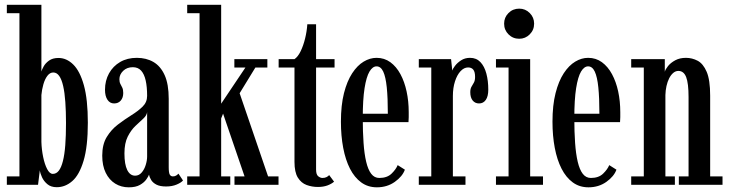

<svg xmlns="http://www.w3.org/2000/svg" viewBox="-20 -770 3042 800"><path d="M216.5 10Q192.5 10 177.5 -2.5Q162.5 -15 155 -31.5Q147.5 -48 146 -60.5L138.5 0H8.5V-35H61V-715H8.5V-750H152.5V-472Q154.5 -479.5 161.8 -493Q169 -506.5 184.2 -517.5Q199.5 -528.5 223.5 -528.5Q257.5 -528.5 285.2 -501.2Q313 -474 329.5 -414.8Q346 -355.5 346 -259Q346 -159 328.2 -100Q310.5 -41 281.2 -15.5Q252 10 216.5 10ZM200 -45.5Q215 -45.5 225.2 -59Q235.5 -72.5 242.2 -99.2Q249 -126 252 -165.5Q255 -205 255 -257Q255 -306 252.2 -345Q249.5 -384 243.2 -411.5Q237 -439 226.8 -453.5Q216.5 -468 202 -468Q188 -468 177.5 -454.2Q167 -440.5 160.8 -418.8Q154.5 -397 152.5 -374V-178.5Q153.5 -146.5 159.8 -116Q166 -85.5 176.5 -65.5Q187 -45.5 200 -45.5Z M516.5 10.5Q485 10.5 460 -5Q435 -20.5 420.5 -50Q406 -79.5 406 -121.5Q406 -168.5 424.8 -199.2Q443.5 -230 471.5 -251.2Q499.5 -272.5 527.2 -289.8Q555 -307 574 -325.5Q593 -344 593 -370.5Q593 -408 587 -434.8Q581 -461.5 568 -475.8Q555 -490 533.5 -490Q509 -490 493.2 -474.8Q477.5 -459.5 477.5 -440Q477.5 -428 481.5 -420.5Q485.5 -413 489.5 -404.8Q493.5 -396.5 493.5 -382.5Q493.5 -363 483.2 -351Q473 -339 455.5 -339Q438 -339 427.8 -354.2Q417.5 -369.5 417.5 -396Q417.5 -434 434.2 -464.2Q451 -494.5 480.8 -511.8Q510.5 -529 550 -529Q589.5 -529 619.2 -511.8Q649 -494.5 666 -457Q683 -419.5 683 -358V-73.5Q683 -50.5 687.2 -42.8Q691.5 -35 700.5 -35Q709 -35 714.8 -39Q720.5 -43 723.5 -46.5L742.5 -18Q735 -9 716 -1Q697 7 672 7Q647 7 632.2 -0.5Q617.5 -8 610.2 -19.5Q603 -31 601 -42.5Q598.5 -35 589.5 -22.2Q580.5 -9.5 563 0.5Q545.5 10.5 516.5 10.5ZM543 -38Q559 -38 570.2 -51Q581.5 -64 587.2 -82.8Q593 -101.5 593 -118V-303Q591.5 -289 577 -275.8Q562.5 -262.5 544.2 -245.2Q526 -228 512.2 -200.8Q498.5 -173.5 498.5 -131Q498.5 -85 510.2 -61.5Q522 -38 543 -38Z M760 0V-35H811.5V-715H760V-750H901.5V-338L1002.5 -488.5H956.5V-523.5H1094V-488.5H1044L978.5 -381.5L1097 -35H1140.5V0H957V-35H999L909.5 -296.5L901.5 -276.5V-35H939.5V0Z M1304.5 9Q1280 9 1257.5 0.8Q1235 -7.5 1221 -30Q1207 -52.5 1207 -95.5V-488.5H1141V-523.5H1207Q1221.5 -533.5 1232.8 -556.8Q1244 -580 1251.2 -609.5Q1258.5 -639 1260.5 -669H1297V-523.5H1374V-488.5H1297V-63.5Q1297 -42.5 1306 -35.5Q1315 -28.5 1323.5 -28.5Q1333.5 -28.5 1340.8 -32.2Q1348 -36 1351.5 -40.5L1372 -13Q1361 -3.5 1344 2.8Q1327 9 1304.5 9Z M1550.5 10.5Q1513 10.5 1485 -10Q1457 -30.5 1438.2 -67.2Q1419.5 -104 1410 -154Q1400.5 -204 1400.5 -263Q1400.5 -331.5 1413.2 -381.8Q1426 -432 1447.5 -464.8Q1469 -497.5 1495.2 -513.2Q1521.5 -529 1549 -529Q1581.5 -529 1606.5 -510.8Q1631.5 -492.5 1648.5 -461Q1665.5 -429.5 1674.2 -388.8Q1683 -348 1683 -302.5Q1683 -292 1683 -281.8Q1683 -271.5 1682 -261H1485V-296H1596Q1596 -362.5 1591.5 -406.2Q1587 -450 1576.8 -471.8Q1566.5 -493.5 1549 -493.5Q1532.5 -493.5 1519.5 -471.8Q1506.5 -450 1499 -402.5Q1491.5 -355 1491.5 -278Q1491.5 -221 1494.8 -174.8Q1498 -128.5 1505.8 -95.8Q1513.5 -63 1526.8 -45.8Q1540 -28.5 1560.5 -28.5Q1593 -28.5 1611.5 -46.5Q1630 -64.5 1637 -82L1667 -63Q1657 -35 1625 -12.2Q1593 10.5 1550.5 10.5Z M1725 0V-35H1777V-488.5H1725V-523.5H1859.5L1864.5 -476Q1866 -482.5 1875.5 -495.2Q1885 -508 1901 -518.5Q1917 -529 1938.5 -529Q1965 -529 1981.8 -511.2Q1998.5 -493.5 2006.5 -463.5Q2014.5 -433.5 2014.5 -396.5Q2014.5 -368.5 2004.2 -353.8Q1994 -339 1976 -339Q1959.5 -339 1949.5 -351.2Q1939.5 -363.5 1939.5 -386Q1939.5 -400 1944.5 -408.5Q1949.5 -417 1954.5 -425.8Q1959.5 -434.5 1959.5 -449.5Q1959.5 -470.5 1952 -479.8Q1944.5 -489 1930.5 -489Q1913.5 -489 1899 -473.5Q1884.5 -458 1875.8 -431Q1867 -404 1867 -370V-35H1919.5V0Z M2046.5 0V-35H2099V-488.5H2046.5V-523.5H2189V-35H2242.5V0ZM2143.5 -608.5Q2117 -608.5 2098.8 -626.8Q2080.5 -645 2080.5 -671.5Q2080.5 -697.5 2098.8 -715.8Q2117 -734 2143.5 -734Q2169 -734 2187.2 -715.8Q2205.5 -697.5 2205.5 -671.5Q2205.5 -645 2187.2 -626.8Q2169 -608.5 2143.5 -608.5Z M2432 10.5Q2394.5 10.5 2366.5 -10Q2338.5 -30.5 2319.8 -67.2Q2301 -104 2291.5 -154Q2282 -204 2282 -263Q2282 -331.5 2294.8 -381.8Q2307.5 -432 2329 -464.8Q2350.5 -497.5 2376.8 -513.2Q2403 -529 2430.5 -529Q2463 -529 2488 -510.8Q2513 -492.5 2530 -461Q2547 -429.5 2555.8 -388.8Q2564.5 -348 2564.5 -302.5Q2564.5 -292 2564.5 -281.8Q2564.5 -271.5 2563.5 -261H2366.5V-296H2477.5Q2477.5 -362.5 2473 -406.2Q2468.5 -450 2458.2 -471.8Q2448 -493.5 2430.5 -493.5Q2414 -493.5 2401 -471.8Q2388 -450 2380.5 -402.5Q2373 -355 2373 -278Q2373 -221 2376.2 -174.8Q2379.5 -128.5 2387.2 -95.8Q2395 -63 2408.2 -45.8Q2421.5 -28.5 2442 -28.5Q2474.5 -28.5 2493 -46.5Q2511.5 -64.5 2518.5 -82L2548.5 -63Q2538.5 -35 2506.5 -12.2Q2474.5 10.5 2432 10.5Z M2610 0V-35H2662.5V-488.5H2610V-523.5H2750V-471Q2752.5 -481 2763.5 -494.8Q2774.5 -508.5 2793.5 -518.8Q2812.5 -529 2838 -529Q2864 -529 2887 -516.8Q2910 -504.5 2924.5 -470.8Q2939 -437 2939 -371.5V-35H2990.5V0H2808.5V-35H2849V-365.5Q2849 -423 2839 -448.8Q2829 -474.5 2806.5 -474.5Q2795 -474.5 2785.2 -466.2Q2775.5 -458 2768.2 -443.8Q2761 -429.5 2757 -411.5Q2753 -393.5 2752.5 -374V-35H2792V0Z"/></svg>

Font: Imbue Thin 10pt Medium
Style: Regular
Weight: 500
Version: Version 1.102